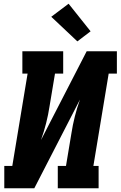

<svg xmlns="http://www.w3.org/2000/svg" viewBox="-20 -1010 647 1030"><path d="M3 0V-120H46L128 -615H100V-735H319V-615H275L246 -441Q239 -395 227.5 -349.5Q216 -304 200 -259L445 -735H607V-615H563L481 -120H509V0H290V-120H334L363 -294Q370 -340 381.5 -385.5Q393 -431 409 -476L164 0ZM395 -788 255 -920 348 -990 466 -842Z"/></svg>

Font: Iosevka Slab Heavy Extended
Style: Italic
Weight: 900
Width: 7
Italic angle: -9°
Monospace: yes
Designer: Belleve Invis
Foundry: Belleve Invis
Version: Version 11.1.0; ttfautohint (v1.8.3)